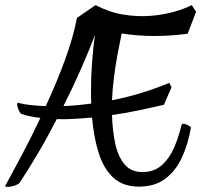

<svg xmlns="http://www.w3.org/2000/svg" viewBox="-28 -697 812 751"><path d="M4 34Q-9 34 -8 31Q19 -19 56 -88Q93 -157 130 -236Q110 -238 90.5 -242Q71 -246 54 -252Q47 -260 43 -271.5Q39 -283 39 -288Q39 -295 42 -295Q64 -289 92 -286Q120 -283 151 -282Q192 -370 225 -459.5Q258 -549 273 -627L346 -677Q399 -649 454 -640Q509 -631 560 -635Q611 -639 653 -651Q695 -663 722 -677L739 -651L706 -565Q569 -547 448 -566Q441 -533 432.5 -488.5Q424 -444 418 -396.5Q412 -349 410 -305Q468 -316 525 -333.5Q582 -351 634 -373L643 -356L613 -287Q570 -277 518 -266Q466 -255 410 -247Q412 -187 422.5 -136.5Q433 -86 458.5 -55Q484 -24 529 -24Q575 -24 605 -51Q635 -78 653 -119.5Q671 -161 681 -205Q683 -213 688 -213Q693 -213 701.5 -210Q710 -207 719 -199Q708 -134 683.5 -81Q659 -28 618 2.5Q577 33 515 33Q454 33 416 -1.5Q378 -36 358.5 -97Q339 -158 332 -237Q297 -234 262.5 -232Q228 -230 194 -231Q157 -159 118.5 -94Q80 -29 48 19Q40 26 25.5 30Q11 34 4 34ZM220 -282Q246 -283 273.5 -285.5Q301 -288 329 -292Q328 -306 328 -320Q328 -334 328 -349Q328 -399 332.5 -458.5Q337 -518 344 -561Q319 -496 287.5 -424.5Q256 -353 220 -282Z"/></svg>

Font: Julee
Style: Regular
Weight: 400
Designer: Julian Tunni
Foundry: Julian Tunni
Version: Version 1.002; ttfautohint (v1.8.4.7-5d5b);gftools[0.9.23]